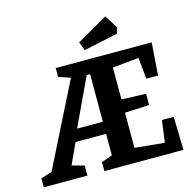

<svg xmlns="http://www.w3.org/2000/svg" viewBox="-115 -922 1043 1038"><g transform="rotate(-15 406.5 -403.0)"><path d="M409.2 -659.2 391.1 -707 564 -806.2 609.9 -733.9 600.1 -699.2ZM3.9 0V-49.8L65.9 -69.8L298.8 -534.2L232.9 -556.2V-606H770L756.8 -423.8H690.9L679.2 -543L532.2 -528.8V-350.1L668.9 -345.2V-282.2L532.2 -275.9V-79.1L698.2 -63L714.8 -186H780.8L785.2 0H342.8V-49.8L403.8 -71.8V-191.9H232.9L179.2 -75.2L248 -56.2V0ZM259.8 -259.8H403.8V-525.9H384.8Z"/></g></svg>

Font: Grenze SemiBold
Style: Regular
Weight: 600
Designer: Renata Polastri
Foundry: Omnibus-Type
Version: Version 1.002;PS 001.002;hotconv 1.0.88;makeotf.lib2.5.64775